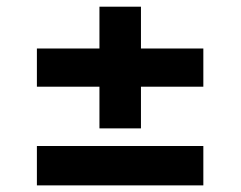

<svg xmlns="http://www.w3.org/2000/svg" viewBox="-20 -582 719 574"><path d="M90.3 -322.8V-437H277.3V-562H401.4V-437H587.9V-322.8H401.4V-198.2H277.3V-322.8ZM90.3 -27.8V-145.5H587.9V-27.8Z"/></svg>

Font: Inter
Style: Bold
Weight: 700
Designer: Rasmus Andersson
Foundry: rsms
Version: Version 4.001;git-9221beed3